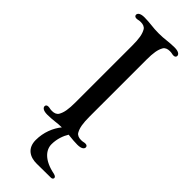

<svg xmlns="http://www.w3.org/2000/svg" viewBox="-312 -779 1041 1041"><g transform="rotate(45 208.5 -258.5)"><path d="M50.3 -22.5C50.3 -12.2 60.1 0 93.3 0C112.3 0 135.3 -2 147 -3.4C159.2 -5.4 181.2 -6.8 197.8 -7.3C167.5 29.8 146 82.5 146 141.1C146 205.1 190.4 229 240.7 228.5L349.1 227.5C357.4 227.5 363.3 222.2 363.3 216.3C363.3 210.4 359.9 205.1 345.2 201.2C257.8 184.1 222.7 140.1 222.7 96.7C222.7 55.7 236.8 19 252 -5.4C258.8 -4.9 265.1 -3.9 270 -3.4C281.7 -2 304.7 0 323.7 0C356.9 0 366.7 -12.2 366.7 -22.5C366.7 -30.3 360.8 -35.6 350.6 -35.6C344.2 -35.6 340.3 -34.7 335.9 -33.7C332 -32.7 327.1 -32.2 319.3 -32.2C303.2 -32.2 288.1 -37.6 281.2 -49.8C268.1 -72.8 262.7 -101.6 262.7 -156.7V-589.4C262.7 -644.5 268.1 -673.3 281.2 -696.3C288.1 -708.5 303.2 -713.9 319.3 -713.9C327.1 -713.9 332 -713.4 335.9 -712.4C340.3 -711.4 344.2 -710.4 350.6 -710.4C360.8 -710.4 366.7 -715.8 366.7 -723.6C366.7 -733.9 356.9 -746.1 323.7 -746.1C304.7 -746.1 281.7 -744.1 270 -742.7C254.9 -740.2 225.1 -738.8 208.5 -738.8C191.9 -738.8 162.1 -740.2 147 -742.7C135.3 -744.1 112.3 -746.1 93.3 -746.1C60.1 -746.1 50.3 -733.9 50.3 -723.6C50.3 -715.8 56.2 -710.4 66.4 -710.4C72.8 -710.4 76.7 -711.4 81.1 -712.4C85 -713.4 89.8 -713.9 97.7 -713.9C113.8 -713.9 128.9 -708.5 135.7 -696.3C148.9 -673.3 154.3 -644.5 154.3 -589.4V-156.7C154.3 -101.6 148.9 -72.8 135.7 -49.8C128.9 -37.6 113.8 -32.2 97.7 -32.2C89.8 -32.2 85 -32.7 81.1 -33.7C76.7 -34.7 72.8 -35.6 66.4 -35.6C56.2 -35.6 50.3 -30.3 50.3 -22.5Z"/></g></svg>

Font: Stoke
Style: Light
Weight: 300
Designer: Nicole Fally
Foundry: Nicole Fally
Version: Version 1.001